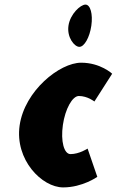

<svg xmlns="http://www.w3.org/2000/svg" viewBox="-20 -801 508 836"><path d="M352.1 -781C330.6 -781 285.4 -740 278.1 -689C270.7 -638 304.1 -597 325.6 -597C347.1 -597 370.3 -638 377.7 -689C385 -740 373.6 -781 352.1 -781ZM323.4 -383C361.4 -383 391 -359 391 -359L468.4 -480C468.4 -480 417.3 -528 333.4 -528C239.9 -528 87.3 -406 65.5 -255C43.9 -105 162.6 15 255.1 15C339.1 15 403.7 -31 403.7 -31L361.4 -154C361.4 -154 325 -130 287 -130C258.7 -130 243.6 -186 253.8 -257C263.9 -327 295.2 -383 323.4 -383Z"/></svg>

Font: Blink
Style: Obl
Weight: 400
Designer: Mew Too
Foundry: Cannot Into Space Fonts
Version: Version 001.000